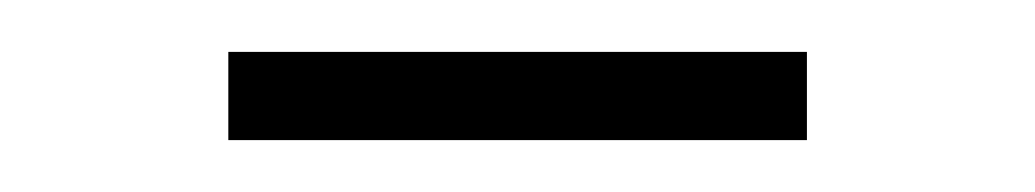

<svg xmlns="http://www.w3.org/2000/svg" viewBox="-20 -338 399 74"><path d="M68 -318H291V-284H68Z"/></svg>

Font: TypoPRO Montserrat Alternates
Style: Regular
Weight: 275
Designer: Julieta Ulanovsky
Foundry: Julieta Ulanovsky
Version: Version 6.001